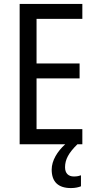

<svg xmlns="http://www.w3.org/2000/svg" viewBox="-20 -734 488 977"><path d="M311 117C311 78 329 44 374 0H399V-77H166V-335H385V-411H166V-638H399V-714H80V0H312C272 36 243 83 243 129C243 190 275 223 341 223C363 223 379 219 392 214V158C384 161 373 164 356 164C328 164 311 148 311 117Z"/></svg>

Font: Noto Sans Ethiopic Condensed
Style: Regular
Weight: 400
Width: 3
Designer: Monotype Design Team
Foundry: Monotype Imaging Inc.
Version: Version 2.102